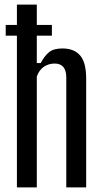

<svg xmlns="http://www.w3.org/2000/svg" viewBox="-20 -820 438 840"><path d="M54 0V-664H5V-711H54V-800H141V-711H207V-664H141V-544H158Q175 -576 195 -592Q215 -608 253 -608Q304 -608 330.5 -577.5Q357 -547 357 -476V0H270V-483Q269 -542 219 -542Q193 -542 172 -528Q151 -514 141 -485V0Z"/></svg>

Font: Big Shoulders Display SemiBold
Style: Regular
Weight: 600
Designer: Patric King
Foundry: XO Type Co
Version: Version 1.000; ttfautohint (v1.8.2)